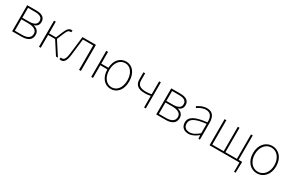

<svg xmlns="http://www.w3.org/2000/svg" viewBox="149 -1855 5051 3360"><g transform="rotate(30 2674.0 -175.5)"><path d="M105 0H296C419 0 494 -48 494 -150C494 -229 438 -266 383 -278V-282C431 -297 470 -329 470 -397C470 -486 404 -527 290 -527H105ZM141 -262H276C393 -262 457 -222 457 -151C457 -73 397 -32 285 -32H141ZM281 -494C387 -494 432 -459 432 -395C432 -333 387 -294 271 -294H141V-494Z M647 -527V0H683V-259H824L991 0H1030L851 -277L909 -415C939 -491 962 -502 992 -502C1000 -502 1002 -502 1007 -500L1017 -536C1013 -538 1003 -540 994 -540C952 -540 918 -520 879 -426L823 -291H683V-527Z M1101 13C1159 13 1197 -40 1210 -156C1224 -270 1237 -381 1250 -494H1457V0H1494V-527H1222C1207 -405 1192 -285 1178 -162C1167 -68 1140 -24 1096 -24C1087 -24 1081 -26 1074 -28L1065 7C1076 12 1085 13 1101 13Z M1739 0V-256H1881C1883 -86 1978 13 2102 13C2224 13 2319 -88 2319 -262C2319 -439 2224 -540 2102 -540C1984 -540 1891 -449 1883 -289H1739V-527H1703V0ZM1916 -262C1916 -407 1992 -507 2101 -507C2208 -507 2282 -407 2282 -262C2282 -118 2208 -20 2101 -20C1992 -20 1916 -118 1916 -262Z M2454 -527V-388C2454 -271 2520 -221 2658 -221C2708 -221 2727 -226 2771 -234V0H2806V-527H2771V-267C2732 -258 2702 -254 2664 -254C2544 -254 2489 -291 2489 -388V-527Z M3016 0H3207C3330 0 3405 -48 3405 -150C3405 -229 3349 -266 3294 -278V-282C3342 -297 3381 -329 3381 -397C3381 -486 3315 -527 3201 -527H3016ZM3052 -262H3187C3304 -262 3368 -222 3368 -151C3368 -73 3308 -32 3196 -32H3052ZM3192 -494C3298 -494 3343 -459 3343 -395C3343 -333 3298 -294 3182 -294H3052V-494Z M3671 13C3741 13 3807 -26 3861 -70H3864L3869 0H3899V-341C3899 -448 3861 -540 3738 -540C3651 -540 3579 -496 3545 -472L3563 -444C3597 -470 3660 -507 3735 -507C3844 -507 3866 -414 3863 -329C3626 -302 3519 -247 3519 -130C3519 -30 3589 13 3671 13ZM3674 -20C3610 -20 3556 -50 3556 -131C3556 -220 3634 -273 3863 -298V-109C3794 -50 3738 -20 3674 -20Z M4094 -527V0H4698V189H4729L4734 -13V-33H4663V-527H4628V-33H4396V-527H4361V-33H4130V-527Z M5055 13C5181 13 5289 -88 5289 -262C5289 -439 5181 -540 5055 -540C4929 -540 4821 -439 4821 -262C4821 -88 4929 13 5055 13ZM5055 -20C4943 -20 4859 -118 4859 -262C4859 -407 4943 -507 5055 -507C5167 -507 5252 -407 5252 -262C5252 -118 5167 -20 5055 -20Z"/></g></svg>

Font: Kinto Sans Thin
Style: Regular
Weight: 100
Designer: Authors: Ryoko NISHIZUKA  (kana & ideographs); Paul D. Hunt (Latin, Greek & Cyrillic); Wenlong ZHANG  (bopomofo); Sandol
Foundry: Adobe Systems Incorporated, ookami Inc.
Version: Version 0.001